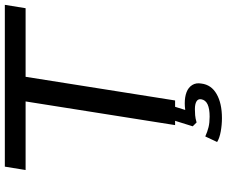

<svg xmlns="http://www.w3.org/2000/svg" viewBox="-92 -653 939 795"><g transform="rotate(-90 377.5 -255.5)"><path d="M257 0 355 -619H71L85 -705H755L741 -619H457L359 0ZM286 194Q258 194 230.5 189Q203 184 187 174L210 125Q230 134 248.5 138.5Q267 143 292 143Q325 143 343 134.5Q361 126 364 108Q366 95 355 88.5Q344 82 323 82Q311 82 298 83Q285 84 268 89L252 73L281 -20H339L315 57L289 48Q305 44 319.5 42Q334 40 347 40Q374 40 393.5 47.5Q413 55 423 71Q433 87 429 109Q424 150 385.5 172Q347 194 286 194Z"/></g></svg>

Font: Nunito Sans 10pt SemiExpanded Medium
Style: Italic
Weight: 500
Width: 6
Italic angle: -9°
Designer: Vernon Adams
Foundry: Vernon Adams
Version: Version 3.101;gftools[0.9.27]